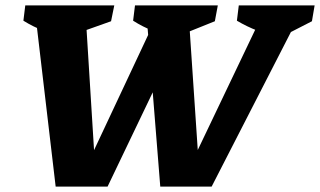

<svg xmlns="http://www.w3.org/2000/svg" viewBox="-20 -694 1190 714"><path d="M576 0 523 -663H680L719 -83H690L967 -663H1107L767 0ZM187 0 109 -663H297L333 -83H305L560 -626L631 -524L380 0ZM227 -556Q184 -564 144 -579Q104 -594 67 -617L74 -674H405L393 -615ZM632 -556Q589 -564 550 -579Q511 -594 475 -617L482 -674H790L779 -615ZM1025 -556Q979 -564 938.5 -579.5Q898 -595 861 -617L868 -674H1150L1140 -615Z"/></svg>

Font: Piazzolla Thin Black
Style: Italic
Weight: 900
Italic angle: -11.3°
Version: Version 2.005